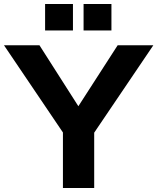

<svg xmlns="http://www.w3.org/2000/svg" viewBox="-71 -938 785 958"><path d="M694 -712 399 -276V0H243V-277L-51 -712H126L320 -408L516 -712ZM154 -918H293V-786H154ZM346 -918H485V-786H346Z"/></svg>

Font: Muli ExtraBold
Style: Regular
Weight: 800
Designer: Vernon Adams
Foundry: Vernon Adams
Version: Version 2.000